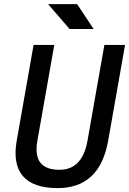

<svg xmlns="http://www.w3.org/2000/svg" viewBox="-20 -914 634 943"><path d="M263.2 9.8Q143.1 9.8 92.5 -49.1Q42 -107.9 62 -222.7L145 -693.4H246.6L163.6 -222.7Q138.2 -80.1 271.5 -80.1Q384.8 -80.1 409.7 -222.7L492.7 -693.4H594.2L511.2 -222.7Q470.2 9.8 263.2 9.8ZM321.8 -771.5 216.3 -893.6H358.9L439.9 -771.5Z"/></svg>

Font: Cascadia Mono
Style: Italic
Weight: 400
Italic angle: -10°
Monospace: yes
Designer: Aaron Bell
Foundry: Saja Typeworks
Version: Version 2404.023; ttfautohint (v1.8.4)